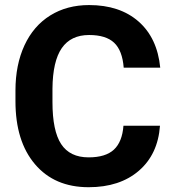

<svg xmlns="http://www.w3.org/2000/svg" viewBox="-20 -741 694 770"><path d="M621.6 -236.8Q613.3 -122.1 536.9 -56.2Q460.4 9.8 335.4 9.8Q198.7 9.8 120.4 -82.3Q42 -174.3 42 -335V-378.4Q42 -481 78.1 -559.1Q114.3 -637.2 181.4 -679Q248.5 -720.7 337.4 -720.7Q460.4 -720.7 535.6 -654.8Q610.8 -588.9 622.6 -469.7H476.1Q470.7 -538.6 437.7 -569.6Q404.8 -600.6 337.4 -600.6Q264.2 -600.6 227.8 -548.1Q191.4 -495.6 190.4 -385.3V-331.5Q190.4 -216.3 225.3 -163.1Q260.3 -109.9 335.4 -109.9Q403.3 -109.9 436.8 -140.9Q470.2 -171.9 475.1 -236.8Z"/></svg>

Font: Vazir UI
Style: Bold-UI
Weight: 700
Designer: Saber Rastikerdar
Foundry: Saber Rastikerdar
Version: Version 30.1.0